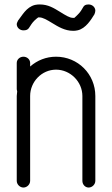

<svg xmlns="http://www.w3.org/2000/svg" viewBox="-20 -838 502 860"><path d="M247 -786C221 -802 195 -818 159 -818C153 -818 145 -818 137 -816C97 -806 79 -768 61 -746C59 -742 55 -734 55 -730C55 -714 69 -702 85 -702C111 -702 109 -716 127 -738C137 -750 151 -760 151 -760H157C171 -760 189 -750 215 -734C241 -718 271 -700 307 -700C313 -700 319 -700 327 -702C365 -710 389 -752 403 -774C405 -778 407 -786 407 -790C407 -806 393 -818 377 -818C351 -818 355 -804 337 -782C327 -770 313 -758 313 -758H307C291 -758 273 -770 247 -786ZM85 -584C69 -584 55 -572 55 -556V-438C55 -436 57 -430 57 -428C57 -422 55 -416 55 -408V-28C55 -12 69 2 85 2C101 2 115 -12 115 -28V-408C115 -472 167 -526 231 -526C295 -526 349 -472 349 -408V-28C349 -12 361 2 377 2C393 2 407 -12 407 -28V-408C407 -506 329 -584 231 -584C187 -584 147 -568 115 -540V-556C115 -572 101 -584 85 -584Z"/></svg>

Font: bauhaus_2017
Style: _regular
Weight: 400
Version: Version 1.0